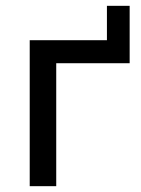

<svg xmlns="http://www.w3.org/2000/svg" viewBox="-20 -639 483 659"><path d="M82 0V-501H347V-619H425V-422H173V0Z"/></svg>

Font: Nunitoga
Style: Medium
Weight: 500
Designer: Vernon Adams
Foundry: Vernon Adams
Version: Version 1.0